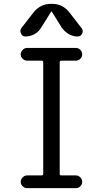

<svg xmlns="http://www.w3.org/2000/svg" viewBox="-20 -980 540 1000"><path d="M299.8 -664.1Q291 -664.1 291 -655.3V-74.2Q291 -66.4 299.8 -66.4H375Q388.7 -66.4 398.4 -56.2Q408.2 -45.9 408.2 -32.7Q408.2 -19.5 398.4 -9.8Q388.7 0 375 0H121.1Q108.4 0 98.1 -9.8Q87.9 -19.5 87.9 -32.7Q87.9 -45.9 98.1 -56.2Q108.4 -66.4 121.1 -66.4H196.3Q205.1 -66.4 205.1 -74.2V-655.3Q205.1 -664.1 196.3 -664.1H121.1Q108.4 -664.1 98.1 -673.8Q87.9 -683.6 87.9 -696.8Q87.9 -710 98.1 -720.2Q108.4 -730.5 121.1 -730.5H375Q388.7 -730.5 398.4 -720.2Q408.2 -710 408.2 -696.8Q408.2 -683.6 398.4 -673.8Q388.7 -664.1 375 -664.1ZM112.3 -790Q96.7 -790 89.4 -805.2Q82 -820.3 90.8 -833L154.3 -915Q190.4 -960 245.1 -960H251Q306.6 -960 341.8 -915L405.3 -833Q415 -820.3 408.2 -805.2Q401.4 -790 383.8 -790Q359.4 -790 337.9 -802.7Q316.4 -815.4 301.8 -835.9L250 -918.9Q250 -919.9 248 -919.9Q246.1 -919.9 246.1 -918.9L194.3 -835.9Q181.6 -814.5 159.7 -802.2Q137.7 -790 112.3 -790Z"/></svg>

Font: Rounded Mgen+ 1mn regular
Style: Regular
Weight: 400
Designer: [Source Han Sans]
Ryoko NISHIZUKA  (kana & ideographs); Paul D. Hunt (Latin, Greek & Cyrillic); Wenlong ZHANG  (bopomofo
Version: Version 1.059.20150602